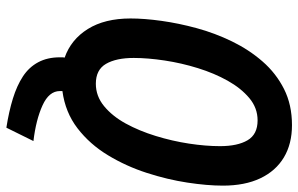

<svg xmlns="http://www.w3.org/2000/svg" viewBox="-187 -562 937 603"><g transform="rotate(90 281.5 -260.5)"><path d="M381 188Q330 180 289.5 167.5Q249 155 220 136Q191 117 175.5 88Q160 59 160 20Q160 16 160 12.5Q160 9 161 5Q104 -15 71 -68Q38 -121 38 -202Q38 -245 45.5 -299Q53 -353 68.5 -410Q84 -467 110 -520.5Q136 -574 173 -616.5Q210 -659 259.5 -684Q309 -709 373 -709Q432 -709 474.5 -683.5Q517 -658 540 -609.5Q563 -561 563 -492Q563 -443 553.5 -380.5Q544 -318 523 -253Q502 -188 467.5 -131Q433 -74 383 -35.5Q333 3 266 12V20Q266 54 311 74.5Q356 95 423 103ZM243 -93Q282 -93 313.5 -119Q345 -145 368 -187Q391 -229 407 -281Q423 -333 431 -385.5Q439 -438 439 -483Q439 -538 420.5 -569.5Q402 -601 358 -601Q319 -601 288 -575Q257 -549 233.5 -507Q210 -465 194 -413.5Q178 -362 170 -309Q162 -256 162 -212Q162 -157 180.5 -125Q199 -93 243 -93Z"/></g></svg>

Font: Ubuntu Sans Mono SemiBold
Style: Italic
Weight: 600
Italic angle: -13.5°
Monospace: yes
Designer: Dalton Maag Ltd
Foundry: Dalton Maag Ltd
Version: Version 1.006